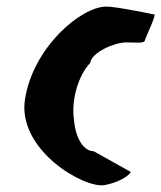

<svg xmlns="http://www.w3.org/2000/svg" viewBox="-20 -574 490 584"><path d="M56 -272C32 -118 236 0 298 -11C357 -22 384 -52 376 -52L265 -114C236 -114 210 -150 205 -210C196 -270 219 -346 254 -382C259 -416 330 -445 363 -445C397 -445 419 -441 421 -452C423 -462 457 -530 449 -530C449 -530 334 -554 304 -554C225 -554 80 -428 56 -272Z"/></svg>

Font: Ampere
Style: SCUltCndIta
Weight: 400
Version: Version 1